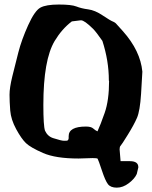

<svg xmlns="http://www.w3.org/2000/svg" viewBox="-20 -696 679 856"><path d="M559.1 22.5Q596.7 22.5 596.7 49.3Q596.7 49.3 596.7 49.8V50.3L589.8 79.6Q580.6 100.6 554.4 120.6Q528.3 140.6 500.7 140.6Q473.1 140.6 461.2 125Q449.2 109.4 434.1 63.5Q418.9 17.6 415 11.2Q410.6 8.8 392.6 8.8L330.1 10.7Q228 10.7 171.9 -13.9Q115.7 -38.6 95.7 -57.9Q75.7 -77.1 52.2 -120.1Q28.8 -163.1 25.6 -203.1Q22.5 -243.2 22.5 -273.9Q22.5 -304.7 34.9 -355.5Q47.4 -406.2 61.8 -462.4Q76.2 -518.6 105.5 -583.5Q134.8 -648.4 160.2 -662.1Q185.5 -675.8 242.2 -675.8Q298.8 -675.8 320.8 -667Q342.8 -658.2 373 -654.3Q403.3 -650.4 437.5 -627.4Q471.7 -604.5 482.9 -600.1Q494.1 -595.7 500.5 -587.4L528.3 -556.6Q606 -469.2 614.7 -376.5Q613.8 -353 608.9 -277.1Q604 -201.2 590.8 -170.7Q577.6 -140.1 549.8 -95.2Q522 -50.3 517.6 -46.1Q513.2 -42 513.2 -30.3L517.6 22.5ZM286.1 -81.1V-88.9Q286.1 -131.8 363.3 -131.8Q386.2 -131.8 395.8 -123Q405.3 -114.3 414.6 -110.4Q427.2 -137.2 446.8 -193.1Q466.3 -249 466.3 -335L465.3 -336.9V-337.9Q465.3 -424.8 436.5 -513.7Q408.7 -553.7 395 -567.4Q356.4 -605.5 341.3 -605.5Q340.8 -605.5 339.8 -605.5Q319.8 -603.5 300.3 -600.6Q255.9 -566.9 223.6 -513.2Q173.3 -428.7 173.3 -228.5Q173.3 -134.3 180.7 -113.3Q192.4 -87.9 217.3 -80.1Q253.9 -68.4 265.1 -68.4Q265.6 -68.4 266.1 -68.4L279.3 -68.8Q286.1 -71.8 286.1 -81.1Z"/></svg>

Font: Drukaatie burti
Style: Bold
Weight: 700
Version: Version 0.14